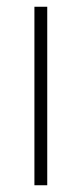

<svg xmlns="http://www.w3.org/2000/svg" viewBox="-20 -549 242 569"><path d="M120 0V-529H82V0Z"/></svg>

Font: Noto Sans Malayalam SemiCondensed ExtraLight
Style: Regular
Weight: 200
Width: 4
Designer: Jelle Bosma - Monotype Design Team
Foundry: Monotype Imaging Inc.
Version: Version 2.104